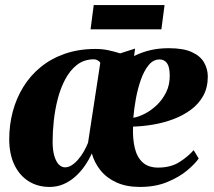

<svg xmlns="http://www.w3.org/2000/svg" viewBox="-20 -728 844 759"><path d="M514 -536 510 -506.5Q542.5 -522.5 575.8 -530Q609 -537.5 647 -537.5Q704.5 -537.5 738 -522.2Q771.5 -507 786.2 -481.8Q801 -456.5 801.5 -426.5Q801.5 -382.5 783.8 -350Q766 -317.5 735 -294.5Q704 -271.5 665.5 -257Q627 -242.5 585.5 -235.5Q544 -228.5 506 -227.5Q504 -179.5 512.8 -143Q521.5 -106.5 544 -86Q566.5 -65.5 605 -65.5Q655.5 -65.5 690 -87.8Q724.5 -110 745.5 -134.5L765.5 -101.5Q752 -81.5 720.8 -55Q689.5 -28.5 642.2 -8.8Q595 11 533 11Q479.5 11 440.5 -6.8Q401.5 -24.5 377.2 -54.8Q353 -85 343 -121.5Q331.5 -96 315 -72.2Q298.5 -48.5 277.5 -29.8Q256.5 -11 231 0Q205.5 11 176 11Q128.5 11 92.5 -12Q56.5 -35 36.5 -77.2Q16.5 -119.5 16.5 -178Q16.5 -234.5 30.5 -287Q44.5 -339.5 72.2 -384.5Q100 -429.5 141 -463Q182 -496.5 236.5 -515.5Q291 -534.5 358 -534.5Q385 -534.5 409.2 -529.2Q433.5 -524 455 -517ZM328 -163.5 376.5 -480Q374 -484.5 366.5 -489.2Q359 -494 346.5 -493.5Q310 -492 283.2 -470.8Q256.5 -449.5 238 -414.8Q219.5 -380 208.5 -337.8Q197.5 -295.5 192.8 -251.8Q188 -208 188 -169Q188 -133.5 195 -110.8Q202 -88 213 -77.2Q224 -66.5 237 -66.5Q250.5 -66.5 263.8 -75Q277 -83.5 289.2 -97.8Q301.5 -112 311.2 -129Q321 -146 328 -163.5ZM611 -493Q586 -493 567.8 -470.8Q549.5 -448.5 537 -413.2Q524.5 -378 517.2 -338Q510 -298 507 -262.5Q527 -265.5 552 -278.2Q577 -291 599.5 -312.2Q622 -333.5 636.8 -363.2Q651.5 -393 651 -430.5Q650.5 -464.5 639.8 -478.8Q629 -493 611 -493ZM350.5 -708H630.5L618 -612H338Z"/></svg>

Font: Merriweather 96pt Black
Style: Italic
Weight: 900
Italic angle: -7.8°
Version: Version 2.101